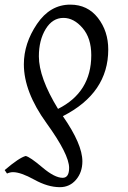

<svg xmlns="http://www.w3.org/2000/svg" viewBox="-54 -502 540 812"><path d="M191.4 -41.5Q332 -111.8 332 -268.6Q332 -340.8 295.2 -383.5Q258.3 -426.3 214.4 -426.3Q168 -426.3 139.2 -379.2Q110.4 -332 110.4 -263.7Q110.4 -173.8 191.4 -41.5ZM199.2 289.6Q148.4 289.6 91.1 257.8Q33.7 226.1 1 226.1Q-11.2 226.1 -24.4 231.9L-34.2 217.3Q26.9 165 54.7 157.7Q72.8 161.6 125 205.8Q177.2 250 210.9 250Q238.3 250 238.3 208Q238.3 150.9 142.6 18.6Q46.9 -113.8 46.9 -230Q46.9 -318.4 102.3 -400.4Q157.7 -482.4 243.2 -482.4Q316.4 -482.4 360.1 -426.3Q403.8 -370.1 403.8 -292.5Q403.8 -108.4 211.9 -10.7Q294.4 107.9 294.4 180.2Q294.4 226.6 267.6 258.1Q240.7 289.6 199.2 289.6Z"/></svg>

Font: Kelvinch
Style: Italic
Weight: 400
Italic angle: -10°
Designer: Paul James Miller
Foundry: High-Logic / Made with FontCreator
Version: Version 3.40;July 22, 2017;FontCreator 11.0.0.2388 64-bit